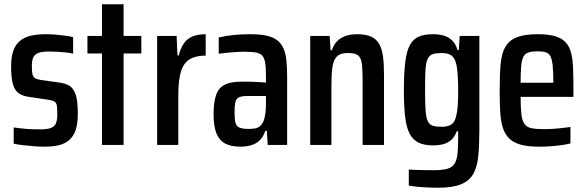

<svg xmlns="http://www.w3.org/2000/svg" viewBox="-20 -678 2744 898"><path d="M188 8Q165 8 139 6Q113 4 88 1Q63 -2 44 -6V-82Q59 -80 74.5 -78Q90 -76 105 -75Q120 -74 136 -73.5Q152 -73 168 -73Q201 -73 218 -79.5Q235 -86 241.5 -101Q248 -116 248 -143Q248 -170 246 -183.5Q244 -197 234.5 -203Q225 -209 202 -212L108 -226Q80 -231 63 -245.5Q46 -260 39 -290Q32 -320 32 -367Q32 -411 42 -440Q52 -469 73 -486.5Q94 -504 124 -511Q154 -518 195 -518Q217 -518 241 -516Q265 -514 286.5 -511Q308 -508 322 -504V-427Q305 -431 286.5 -433Q268 -435 248.5 -436Q229 -437 207 -437Q179 -437 162 -431.5Q145 -426 137 -412Q129 -398 129 -370Q129 -346 131.5 -332.5Q134 -319 143 -313Q152 -307 171 -304L257 -292Q281 -289 301 -279Q321 -269 332.5 -239.5Q344 -210 344 -148Q344 -103 335 -73.5Q326 -44 306.5 -25.5Q287 -7 258 0.5Q229 8 188 8Z M457 0V-428H389V-510H457V-658H558V-510H641V-428H558V0Z M715 0V-510H806L810 -419H816Q826 -457 842.5 -478.5Q859 -500 884 -509Q909 -518 942 -518V-418Q896 -418 867.5 -401Q839 -384 826.5 -344Q814 -304 814 -235V0Z M1104 8Q1060 8 1032.5 -7Q1005 -22 992 -55Q979 -88 979 -143Q979 -203 991.5 -236Q1004 -269 1032.5 -282.5Q1061 -296 1109 -296Q1119 -296 1132 -296Q1145 -296 1159.5 -295.5Q1174 -295 1190 -294Q1206 -293 1224 -292V-322Q1224 -362 1220 -385.5Q1216 -409 1205 -419.5Q1194 -430 1173.5 -433Q1153 -436 1121 -436Q1106 -436 1088 -435Q1070 -434 1049 -432Q1028 -430 1003 -427V-503Q1038 -511 1074.5 -514.5Q1111 -518 1150 -518Q1195 -518 1225.5 -511.5Q1256 -505 1275.5 -490.5Q1295 -476 1305.5 -452.5Q1316 -429 1319.5 -396Q1323 -363 1323 -318V0H1232L1228 -66H1221Q1211 -37 1194 -21Q1177 -5 1154 1.5Q1131 8 1104 8ZM1143 -75Q1160 -75 1173 -77.5Q1186 -80 1195.5 -87.5Q1205 -95 1211 -108Q1218 -123 1221 -146.5Q1224 -170 1224 -199V-229H1137Q1110 -229 1097 -222.5Q1084 -216 1080.5 -199Q1077 -182 1077 -151Q1077 -120 1081.5 -103.5Q1086 -87 1100.5 -81Q1115 -75 1143 -75Z M1431 0V-510H1522L1526 -443H1532Q1541 -469 1556.5 -485Q1572 -501 1595.5 -509.5Q1619 -518 1651 -518Q1691 -518 1716 -506.5Q1741 -495 1754 -471.5Q1767 -448 1771.5 -412.5Q1776 -377 1776 -327V0H1676V-289Q1676 -337 1674 -364.5Q1672 -392 1665 -406Q1658 -420 1644 -425Q1630 -430 1606 -430Q1579 -430 1563.5 -420Q1548 -410 1541 -389.5Q1534 -369 1532 -338.5Q1530 -308 1530 -265V0Z M2030 200Q2005 200 1981.5 199Q1958 198 1936 196Q1914 194 1892 190V115Q1906 116 1921.5 116.5Q1937 117 1957.5 117.5Q1978 118 2008 118Q2049 118 2072 111.5Q2095 105 2106 87.5Q2117 70 2120 39Q2123 8 2123 -40V-64H2116Q2108 -41 2093 -26Q2078 -11 2056 -4.5Q2034 2 2005 2Q1965 2 1938.5 -10.5Q1912 -23 1896.5 -51.5Q1881 -80 1875 -130.5Q1869 -181 1869 -257Q1869 -337 1875.5 -388.5Q1882 -440 1897.5 -468Q1913 -496 1939.5 -507Q1966 -518 2005 -518Q2033 -518 2055.5 -511.5Q2078 -505 2094.5 -489Q2111 -473 2120 -444H2126L2130 -510H2222V-69Q2222 0 2217 51.5Q2212 103 2193.5 135.5Q2175 168 2136 184Q2097 200 2030 200ZM2046 -85Q2076 -85 2092 -96.5Q2108 -108 2114 -137Q2119 -156 2121 -185.5Q2123 -215 2123 -257Q2123 -292 2121 -323Q2119 -354 2116 -369Q2110 -403 2094 -416.5Q2078 -430 2046 -430Q2020 -430 2004.5 -425Q1989 -420 1980.5 -403Q1972 -386 1970 -351Q1968 -316 1968 -257Q1968 -197 1970.5 -161.5Q1973 -126 1981.5 -110Q1990 -94 2005.5 -89.5Q2021 -85 2046 -85Z M2503 8Q2449 8 2415 -1.5Q2381 -11 2361 -31Q2341 -51 2331.5 -81.5Q2322 -112 2319.5 -155.5Q2317 -199 2317 -254Q2317 -328 2321.5 -378.5Q2326 -429 2344 -459.5Q2362 -490 2398 -504Q2434 -518 2496 -518Q2546 -518 2577 -508.5Q2608 -499 2626 -479.5Q2644 -460 2651.5 -429Q2659 -398 2660.5 -354.5Q2662 -311 2662 -255V-225H2415Q2415 -174 2418.5 -144Q2422 -114 2433 -98.5Q2444 -83 2465.5 -78.5Q2487 -74 2524 -74Q2542 -74 2561 -75Q2580 -76 2602.5 -78.5Q2625 -81 2648 -84V-7Q2632 -3 2607.5 0.5Q2583 4 2556.5 6Q2530 8 2503 8ZM2568 -271V-291Q2568 -341 2565 -370.5Q2562 -400 2554.5 -414.5Q2547 -429 2532.5 -433.5Q2518 -438 2494 -438Q2469 -438 2452.5 -433Q2436 -428 2428 -412.5Q2420 -397 2417.5 -368Q2415 -339 2415 -291H2587Z"/></svg>

Font: Saira Condensed SemiBold
Style: Regular
Weight: 600
Width: 3
Designer: Hector Gatti with collaboration of the Omnibus-Type team
Foundry: Omnibus-Type
Version: Version 1.100